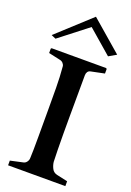

<svg xmlns="http://www.w3.org/2000/svg" viewBox="-183 -1007 731 1068"><g transform="rotate(20 183.0 -473.0)"><path d="M243.2 -618.2 242.2 -367.2Q242.2 -324.2 242.2 -273.2Q242.2 -222.2 243.2 -177Q244.1 -131.8 245.1 -106Q247.1 -86.9 256.6 -67.9Q266.1 -48.8 288.1 -43.9L352.1 -29.8V-1H13.2V-28.8L86.9 -44.9Q99.1 -46.9 107.2 -57.9Q115.2 -68.8 115.2 -81.1Q116.2 -97.2 116.7 -130.6Q117.2 -164.1 117.2 -206.5Q117.2 -249 117.2 -292.5Q117.2 -335.9 117.2 -372.1Q117.2 -434.1 116.7 -497.6Q116.2 -561 110.8 -622.1Q109.9 -631.8 102.1 -640.4Q94.2 -648.9 83 -650.9L14.2 -666V-691.9L18.1 -695.8H340.8L345.2 -691.9V-665L267.1 -648.9Q254.9 -647 249 -638.2Q243.2 -629.4 243.2 -618.2ZM189.9 -944.8 373 -786.6 328.1 -760.7 187 -882.8 20 -752.9 -6.8 -764.6Z"/></g></svg>

Font: Aref Ruqaa
Style: Bold
Weight: 700
Designer: Abdullah Aref
Version: Version 1.002